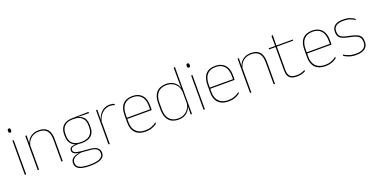

<svg xmlns="http://www.w3.org/2000/svg" viewBox="-21 -1517 5027 2555"><g transform="rotate(-20 2493.0 -239.0)"><path d="M83 0V-485.5H101.5V0ZM92.5 -594.5Q82 -594.5 76.5 -601.2Q71 -608 71 -622V-626.5Q71 -640 76.5 -646.8Q82 -653.5 92.5 -653.5Q103 -653.5 108.2 -646.8Q113.5 -640 113.5 -626.5V-622Q113.5 -608 108.2 -601.2Q103 -594.5 92.5 -594.5Z M600.5 0V-310Q600.5 -363 586.2 -400.5Q572 -438 540 -458.2Q508 -478.5 454.5 -478.5Q405 -478.5 368.2 -458.8Q331.5 -439 309.5 -404.2Q287.5 -369.5 280.5 -325L271.5 -344H277Q281.5 -385 303.2 -419.2Q325 -453.5 363.5 -474.2Q402 -495 455.5 -495Q516 -495 551.8 -472.8Q587.5 -450.5 603.2 -409.2Q619 -368 619 -311V0ZM265.5 0V-485.5H284L282 -358.5H284V0Z M940.5 -138Q852.5 -138 805.2 -179.5Q758 -221 758 -302V-329Q758 -376.5 776 -413Q794 -449.5 833.2 -471Q872.5 -492.5 936 -493.5L1165.5 -498V-480.5L978.5 -482.5L978 -485Q1032.5 -479.5 1063.8 -458.2Q1095 -437 1108.2 -404Q1121.5 -371 1121.5 -330V-300.5Q1121.5 -219.5 1075.5 -178.8Q1029.5 -138 940.5 -138ZM938 168H946.5Q1000.5 168 1042 159.2Q1083.5 150.5 1107.2 130.2Q1131 110 1131 75.5V73.5Q1131 35.5 1103.2 13.2Q1075.5 -9 1010.5 -14L883 -24L899.5 -24.5Q857.5 -19.5 825.2 -8.5Q793 2.5 774.8 22.5Q756.5 42.5 756.5 74V75.5Q756.5 111 779.8 131.2Q803 151.5 844 159.8Q885 168 938 168ZM938 185Q879 185 834 175Q789 165 763.5 141.2Q738 117.5 738 76.5V74.5Q738 39 757.5 17Q777 -5 809 -16.2Q841 -27.5 878.5 -30.5L877.5 -27.5Q819.5 -32 793.8 -48.5Q768 -65 768 -93.5V-94Q768 -112 777 -124.8Q786 -137.5 806.2 -144.5Q826.5 -151.5 859 -151.5V-158L914.5 -141H876Q825 -140.5 805.2 -129Q785.5 -117.5 785.5 -95V-94.5Q785.5 -71 810.5 -58Q835.5 -45 897.5 -39.5L1013 -29.5Q1086 -23 1117.8 3.2Q1149.5 29.5 1149.5 72.5V74.5Q1149.5 115 1123.8 139.2Q1098 163.5 1052.2 174.2Q1006.5 185 946.5 185ZM940.5 -154.5Q994 -154.5 1030 -171Q1066 -187.5 1084.5 -220.2Q1103 -253 1103 -300.5V-330Q1103 -376.5 1085 -409.5Q1067 -442.5 1031.8 -459.8Q996.5 -477 944.5 -477H939.5Q881.5 -477 845.5 -458Q809.5 -439 793 -405.5Q776.5 -372 776.5 -329V-302Q776.5 -253.5 794.8 -220.8Q813 -188 849.5 -171.2Q886 -154.5 940.5 -154.5Z M1282.5 -308.5 1273 -320.5 1278.5 -325Q1295 -402 1343 -447.2Q1391 -492.5 1461 -492.5Q1482 -492.5 1498.2 -489Q1514.5 -485.5 1525.5 -480.5L1527 -462.5Q1514 -468 1497 -471.5Q1480 -475 1459.5 -475Q1398 -475 1350.8 -433.2Q1303.5 -391.5 1282.5 -308.5ZM1267 0V-485.5H1285.5L1283 -335L1285.5 -332.5V0Z M1793 9.5Q1701.5 9.5 1651 -40.2Q1600.5 -90 1600.5 -180.5V-292.5Q1600.5 -392.5 1647.2 -444.8Q1694 -497 1783 -497Q1841.5 -497 1882.2 -473.5Q1923 -450 1944 -405.2Q1965 -360.5 1965 -296.5V-279.5Q1965 -268.5 1964.8 -257.5Q1964.5 -246.5 1963.5 -233H1946.5Q1946.5 -250.5 1946.5 -266.5Q1946.5 -282.5 1946.5 -296Q1946.5 -355.5 1927.8 -396.5Q1909 -437.5 1872.5 -459Q1836 -480.5 1783 -480.5Q1703 -480.5 1661 -432.5Q1619 -384.5 1619 -292.5V-243.5V-239.5V-181Q1619 -140 1630.8 -108Q1642.5 -76 1665 -53.8Q1687.5 -31.5 1720 -19.8Q1752.5 -8 1793.5 -8Q1841 -8 1881 -22.8Q1921 -37.5 1956 -65L1953.5 -43Q1924 -19 1883 -4.8Q1842 9.5 1793 9.5ZM1609 -233V-249.5H1957V-233Z M2259.5 9.5Q2170.5 9.5 2123 -43.8Q2075.5 -97 2075.5 -197V-289.5Q2075.5 -389.5 2123.2 -442.2Q2171 -495 2261 -495Q2311 -495 2351 -474.5Q2391 -454 2414.2 -417Q2437.5 -380 2438 -330H2444L2433 -313.5Q2430 -368.5 2405.8 -405Q2381.5 -441.5 2343.5 -460Q2305.5 -478.5 2260 -478.5Q2180 -478.5 2137 -430.2Q2094 -382 2094 -289.5V-197Q2094 -104.5 2137 -55.8Q2180 -7 2261.5 -7Q2308 -7 2344.5 -26.5Q2381 -46 2404.5 -81Q2428 -116 2435 -162.5L2444 -144H2438.5Q2434 -101.5 2411 -66.8Q2388 -32 2349.5 -11.2Q2311 9.5 2259.5 9.5ZM2431.5 0 2434 -130.5 2433 -138V-346.5L2433.5 -356L2431.5 -494.5V-664.5H2450V0Z M2614 0V-485.5H2632.5V0ZM2623.5 -594.5Q2613 -594.5 2607.5 -601.2Q2602 -608 2602 -622V-626.5Q2602 -640 2607.5 -646.8Q2613 -653.5 2623.5 -653.5Q2634 -653.5 2639.2 -646.8Q2644.5 -640 2644.5 -626.5V-622Q2644.5 -608 2639.2 -601.2Q2634 -594.5 2623.5 -594.5Z M2967 9.5Q2875.5 9.5 2825 -40.2Q2774.5 -90 2774.5 -180.5V-292.5Q2774.5 -392.5 2821.2 -444.8Q2868 -497 2957 -497Q3015.5 -497 3056.2 -473.5Q3097 -450 3118 -405.2Q3139 -360.5 3139 -296.5V-279.5Q3139 -268.5 3138.8 -257.5Q3138.5 -246.5 3137.5 -233H3120.5Q3120.5 -250.5 3120.5 -266.5Q3120.5 -282.5 3120.5 -296Q3120.5 -355.5 3101.8 -396.5Q3083 -437.5 3046.5 -459Q3010 -480.5 2957 -480.5Q2877 -480.5 2835 -432.5Q2793 -384.5 2793 -292.5V-243.5V-239.5V-181Q2793 -140 2804.8 -108Q2816.5 -76 2839 -53.8Q2861.5 -31.5 2894 -19.8Q2926.5 -8 2967.5 -8Q3015 -8 3055 -22.8Q3095 -37.5 3130 -65L3127.5 -43Q3098 -19 3057 -4.8Q3016 9.5 2967 9.5ZM2783 -233V-249.5H3131V-233Z M3606.5 0V-310Q3606.5 -363 3592.2 -400.5Q3578 -438 3546 -458.2Q3514 -478.5 3460.5 -478.5Q3411 -478.5 3374.2 -458.8Q3337.5 -439 3315.5 -404.2Q3293.5 -369.5 3286.5 -325L3277.5 -344H3283Q3287.5 -385 3309.2 -419.2Q3331 -453.5 3369.5 -474.2Q3408 -495 3461.5 -495Q3522 -495 3557.8 -472.8Q3593.5 -450.5 3609.2 -409.2Q3625 -368 3625 -311V0ZM3271.5 0V-485.5H3290L3288 -358.5H3290V0Z M3937.5 9Q3889 9 3858.5 -5.2Q3828 -19.5 3813.5 -49Q3799 -78.5 3799 -123V-462.5H3817.5V-124.5Q3817.5 -65.5 3845 -37Q3872.5 -8.5 3938 -8.5Q3969 -8.5 3999.2 -16.2Q4029.5 -24 4057.5 -40L4055 -20Q4032 -7 4000.8 1Q3969.5 9 3937.5 9ZM3707.5 -457V-473H4051L4048.5 -457ZM3799 -468V-614L3818.5 -621.5L3817 -468Z M4339 9.5Q4247.5 9.5 4197 -40.2Q4146.5 -90 4146.5 -180.5V-292.5Q4146.5 -392.5 4193.2 -444.8Q4240 -497 4329 -497Q4387.5 -497 4428.2 -473.5Q4469 -450 4490 -405.2Q4511 -360.5 4511 -296.5V-279.5Q4511 -268.5 4510.8 -257.5Q4510.5 -246.5 4509.5 -233H4492.5Q4492.5 -250.5 4492.5 -266.5Q4492.5 -282.5 4492.5 -296Q4492.5 -355.5 4473.8 -396.5Q4455 -437.5 4418.5 -459Q4382 -480.5 4329 -480.5Q4249 -480.5 4207 -432.5Q4165 -384.5 4165 -292.5V-243.5V-239.5V-181Q4165 -140 4176.8 -108Q4188.5 -76 4211 -53.8Q4233.5 -31.5 4266 -19.8Q4298.5 -8 4339.5 -8Q4387 -8 4427 -22.8Q4467 -37.5 4502 -65L4499.5 -43Q4470 -19 4429 -4.8Q4388 9.5 4339 9.5ZM4155 -233V-249.5H4503V-233Z M4775 9.5Q4716.5 9.5 4674.8 -5.5Q4633 -20.5 4607 -37.5L4604 -59Q4639 -37 4680.2 -22.5Q4721.5 -8 4776 -8Q4844.5 -8 4883.5 -34.8Q4922.5 -61.5 4922.5 -113.5V-123.5Q4922.5 -157 4910 -179Q4897.5 -201 4865 -216.2Q4832.5 -231.5 4772 -243Q4710.5 -254.5 4675 -270Q4639.5 -285.5 4624.8 -310.5Q4610 -335.5 4610 -374.5V-379.5Q4610 -434.5 4649.2 -464.5Q4688.5 -494.5 4767 -494.5Q4823 -494.5 4862.8 -480Q4902.5 -465.5 4926 -447.5L4929 -427Q4898.5 -449 4859.2 -463.2Q4820 -477.5 4766.5 -477.5Q4719.5 -477.5 4689 -465.8Q4658.5 -454 4643.5 -432Q4628.5 -410 4628.5 -379.5V-374.5Q4628.5 -339.5 4641.8 -318.2Q4655 -297 4687.5 -284Q4720 -271 4776.5 -260Q4840.5 -248 4876.2 -231.2Q4912 -214.5 4926.5 -188.8Q4941 -163 4941 -124.5V-113.5Q4941 -54 4897.2 -22.2Q4853.5 9.5 4775 9.5Z"/></g></svg>

Font: Anek Odia Medium Thin
Style: Regular
Weight: 250
Version: Version 1.003